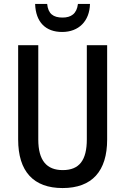

<svg xmlns="http://www.w3.org/2000/svg" viewBox="-20 -943 634 973"><path d="M436 -923H375C369 -873 340 -854 297 -854C250 -854 224 -873 219 -923H158C161 -831 211 -781 295 -781C379 -781 434 -836 436 -923ZM523 -236V-714H420V-237C420 -131 382 -81 298 -81C217 -81 174 -129 174 -236V-714H72V-236C72 -74 150 10 297 10C447 10 523 -76 523 -236Z"/></svg>

Font: Noto Sans Thai Looped Condensed Medium
Style: Regular
Weight: 500
Width: 3
Designer: Sasikarn Vongin, Ben Mitchell
Foundry: The Fontpad Ltd
Version: Version 1.001